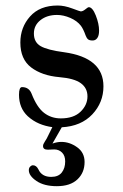

<svg xmlns="http://www.w3.org/2000/svg" viewBox="-20 -445 438 686"><path d="M92.8 -110.4Q111.8 -61.5 137.5 -41.7Q163.1 -22 197.3 -22Q243.2 -22 267.8 -45.9Q292.5 -69.8 292.5 -100.6Q292.5 -130.4 268.8 -147.7Q245.1 -165 191.9 -169.4Q129.9 -174.8 91.3 -204.1Q52.7 -233.4 52.7 -293Q52.7 -347.2 87.4 -386.2Q122.1 -425.3 186 -425.3Q210 -425.3 238 -414.8Q266.1 -404.3 268.6 -404.3Q275.9 -404.3 285.2 -411.9Q294.4 -419.4 296.9 -419.4Q310.5 -419.4 322.3 -389.6Q334 -359.9 334 -335.4Q334 -317.9 327.6 -309.1Q321.3 -300.3 311 -300.3Q299.8 -300.3 294.7 -304.4Q289.6 -308.6 286.1 -317.9Q277.8 -341.3 269 -353Q255.4 -370.6 231 -381.1Q206.5 -391.6 183.6 -391.6Q147.9 -391.6 124.5 -373Q101.1 -354.5 101.1 -325.2Q101.1 -293.9 125.5 -280Q149.9 -266.1 209.5 -258.3Q349.6 -238.8 349.6 -136.7Q349.6 -78.6 309.8 -36.4Q270 5.9 200.7 9.8L167.5 67.9Q184.1 62 199.2 62Q229 62 255.6 81.1Q282.2 100.1 282.2 133.8Q282.2 171.9 256.6 196Q231 220.2 183.1 220.2Q137.7 220.2 110.4 201.7Q83 183.1 83 163.1Q83 155.3 87.6 150.4Q92.3 145.5 97.7 145.5Q109.9 145.5 117.2 160.2Q129.4 187 163.1 187Q188.5 187 200.7 171.4Q212.9 155.8 212.9 131.8Q212.9 111.3 201.7 100.1Q190.4 88.9 173.8 88.9Q169.4 88.9 161.6 89.4Q153.8 89.8 150.9 89.8Q133.8 89.8 133.8 77.1Q133.8 72.8 135.3 69.6Q136.7 66.4 140.4 60.5Q144 54.7 147 49.8L167 9.3Q142.1 5.9 120.1 -3.4Q98.1 -12.7 79.1 -29.8Q47.9 -59.1 47.9 -106.4Q47.9 -133.8 58.6 -133.8Q83.5 -133.8 92.8 -110.4Z"/></svg>

Font: Cooper*
Style: Regular
Weight: 400
Designer: Owen Earl
Foundry: indestructible type*
Version: Version 0.001